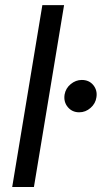

<svg xmlns="http://www.w3.org/2000/svg" viewBox="-20 -748 407 768"><path d="M236.3 -727.5 115.7 0H28.8L149.4 -727.5ZM296.9 -298.8Q268.6 -298.8 251.2 -319.6Q233.9 -340.3 238.3 -369.6Q242.7 -395 262.9 -411.6Q283.2 -428.2 307.1 -428.2Q336.4 -428.2 353.3 -407.5Q370.1 -386.7 365.7 -358.9Q362.3 -334 342.3 -316.4Q322.3 -298.8 296.9 -298.8Z"/></svg>

Font: Inter 18pt
Style: Italic
Weight: 400
Italic angle: -9.3988°
Designer: Rasmus Andersson
Foundry: rsms
Version: Version 4.001;git-66647c0bb